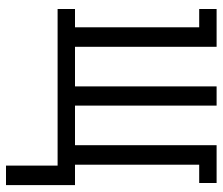

<svg xmlns="http://www.w3.org/2000/svg" viewBox="-71 -499 742 640"><g transform="rotate(90 300.0 -179.0)"><path d="M532 172V0H10V-58H71V-472H10V-530H136V-58H268V-530H332V-58H464V-530H590V-472H529V-58H597V172Z"/></g></svg>

Font: Iosevka Curly Slab LtEx
Style: Regular
Weight: 300
Width: 7
Monospace: yes
Designer: Belleve Invis
Foundry: Belleve Invis
Version: Version 11.1.0; ttfautohint (v1.8.3)